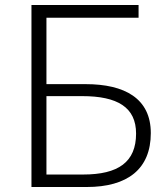

<svg xmlns="http://www.w3.org/2000/svg" viewBox="-20 -749 672 769"><path d="M106 0H327C491 0 584 -72 584 -216C584 -355 479 -412 323 -412H166V-678H535V-729H106ZM166 -50V-364H309C451 -364 525 -319 525 -214C525 -100 454 -50 313 -50Z"/></svg>

Font: Noto Sans CJK JP Light
Style: Regular
Weight: 300
Designer: Ryoko NISHIZUKA (kana & ideographs); Paul D. Hunt (Latin, Greek & Cyrillic); Wenlong ZHANG (bopomofo); Sandoll Communica
Foundry: Adobe Systems Incorporated
Version: Version 1.004;PS 1.004;hotconv 1.0.82;makeotf.lib2.5.63406